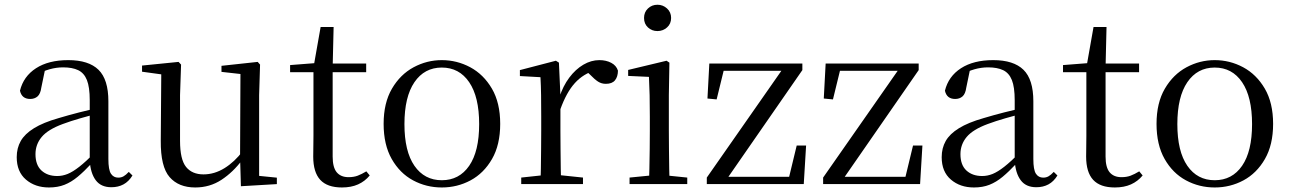

<svg xmlns="http://www.w3.org/2000/svg" viewBox="-20 -788 5519 822"><path d="M189.7 14.6Q130.5 14.6 91.1 -19.1Q51.6 -52.8 51.6 -115.1Q51.6 -153.9 68.8 -184.3Q85.9 -214.6 125.4 -239Q164.9 -263.5 230.9 -282.3Q272.8 -294.9 318.8 -306.7Q364.8 -318.5 404.8 -327.7V-303.3Q364.8 -293.3 323.7 -281.5Q282.6 -269.7 248.6 -257Q185.3 -233.6 158.6 -201.7Q131.9 -169.7 131.9 -128.2Q131.9 -81.6 157.5 -58Q183.2 -34.4 225.1 -34.4Q247.6 -34.4 269.6 -43.3Q291.6 -52.2 319.7 -74.2Q347.7 -96.3 385.8 -134.4L394.5 -87.1H370.9Q339.7 -53.7 312.5 -31.1Q285.2 -8.4 256.1 3.1Q227 14.6 189.7 14.6ZM456.8 13.6Q412.1 13.6 389.8 -16.6Q367.5 -46.7 364.2 -99.7V-103.3V-359Q364.2 -415 352.1 -445.3Q339.9 -475.6 314.7 -487.6Q289.6 -499.6 250 -499.6Q221.3 -499.6 192.1 -491.4Q162.9 -483.2 129.7 -464.7L173.2 -491.9L156.8 -412.7Q153.2 -386 140.7 -375.2Q128.1 -364.3 109.4 -364.3Q73.2 -364.3 65.5 -399.7Q80.4 -461 134.1 -495.8Q187.8 -530.6 272.2 -530.6Q359.5 -530.6 401.8 -489.2Q444 -447.8 444 -354.6V-107.7Q444 -60.8 455.1 -44.2Q466.1 -27.5 486.4 -27.5Q499 -27.5 509 -33.2Q519 -38.8 531.4 -52.1L547.1 -36.7Q531.2 -10.7 508.6 1.4Q486 13.6 456.8 13.6Z M815.9 14.6Q744.8 14.6 706.1 -29.8Q667.3 -74.2 668.3 -185.8L670.5 -483.7L692.7 -466.6L588.1 -481V-507.3L744.5 -523L755.2 -511.5L750.8 -380.4V-185.1Q750.8 -105.3 776.6 -73.3Q802.4 -41.4 851.3 -41.4Q897.8 -41.4 941.1 -68.1Q984.4 -94.9 1019.9 -141.8L1043.1 -103H1016.7Q978.1 -51 928.2 -18.2Q878.3 14.6 815.9 14.6ZM1011.4 9.3 1007.8 -114.1V-115.5L1009.4 -471.2L928.2 -480.3V-506.2L1083.2 -523L1093.4 -511.5L1089.4 -380.4V-35L1165.3 -27.4V0.2Z M1362.9 -478.9V-516H1547.7V-478.9ZM1443.8 14.6Q1381.2 14.6 1351.1 -18Q1321 -50.7 1321 -117.7Q1321 -142.1 1321.5 -161.1Q1322 -180.1 1322 -207.1V-478.9H1222V-509.4L1342.6 -518.8L1323 -504.4L1352.7 -672.5H1408.3L1404.2 -500.6V-489V-117.5Q1404.2 -71.2 1421.7 -50.3Q1439.2 -29.5 1472.3 -29.5Q1494.5 -29.5 1511.5 -35.9Q1528.4 -42.3 1548.4 -54.4L1562.9 -36.8Q1542.4 -11.8 1513 1.4Q1483.6 14.6 1443.8 14.6Z M1871.5 14.6Q1805.2 14.6 1748.4 -15.9Q1691.6 -46.5 1657 -107.4Q1622.4 -168.3 1622.4 -257.8Q1622.4 -347.6 1658.1 -408.5Q1693.7 -469.3 1750.7 -500Q1807.7 -530.6 1871.5 -530.6Q1936.2 -530.6 1993.2 -500.1Q2050.2 -469.5 2085.9 -408.7Q2121.5 -347.8 2121.5 -257.8Q2121.5 -168 2086.4 -107.2Q2051.3 -46.3 1994.5 -15.8Q1937.7 14.6 1871.5 14.6ZM1871.5 -16.4Q1946 -16.4 1988.7 -78.2Q2031.4 -140.1 2031.4 -256.6Q2031.4 -373.4 1988.7 -436.1Q1946 -498.8 1871.5 -498.8Q1797.1 -498.8 1754.3 -436.1Q1711.5 -373.4 1711.5 -256.6Q1711.5 -140.1 1754.3 -78.2Q1797.1 -16.4 1871.5 -16.4Z M2211.5 0V-27.8L2321.6 -39.6H2362.9L2475.9 -27.8V0ZM2293.9 0Q2295.1 -24.4 2295.6 -65.3Q2296.1 -106.3 2296.6 -150.7Q2297.1 -195.1 2297.1 -228.5V-289.4Q2297.1 -341 2296.5 -380.9Q2295.9 -420.7 2293.9 -457.5L2205.8 -462.4V-487.9L2359.9 -528L2372.9 -519.8L2379.3 -379V-378V-228.5Q2379.3 -195.1 2379.8 -150.7Q2380.3 -106.3 2380.8 -65.3Q2381.3 -24.4 2382.3 0ZM2378.5 -318.6 2356.9 -371H2374.7Q2390.2 -419.5 2417.1 -455.5Q2444 -491.4 2477.4 -511Q2510.8 -530.6 2546 -530.6Q2574.9 -530.6 2596.7 -519.1Q2618.6 -507.7 2625.6 -485.6Q2625.4 -459.5 2613 -444.3Q2600.7 -429.1 2573.7 -429.1Q2555.2 -429.1 2540.3 -438.7Q2525.5 -448.4 2507.8 -466.9L2484.8 -488.8L2530.3 -487.2Q2478 -473 2441.4 -432.7Q2404.8 -392.5 2378.5 -318.6Z M2675.3 0V-27.8L2785.1 -38.6H2816.5L2922.3 -27.8V0ZM2758.3 0Q2759.3 -24.4 2760.2 -65.3Q2761.1 -106.3 2761.6 -150.7Q2762.1 -195.1 2762.1 -228.5V-288.8Q2762.1 -339.6 2761.2 -380.6Q2760.3 -421.6 2758.3 -458.9L2669.3 -463V-488.6L2833.7 -528L2845.9 -519.8L2843.5 -380.2V-228.5Q2843.5 -195.1 2844 -150.7Q2844.5 -106.3 2845.1 -65.3Q2845.7 -24.4 2846.7 0ZM2794.8 -655Q2770.9 -655 2754.1 -670.5Q2737.3 -686 2737.3 -711.1Q2737.3 -735.9 2754.1 -751.8Q2770.9 -767.7 2794.8 -767.7Q2818.2 -767.7 2835.7 -751.8Q2853.2 -735.9 2853.2 -711.1Q2853.2 -686 2835.7 -670.5Q2818.2 -655 2794.8 -655Z M3006 0V-27.8L3338.5 -503.9V-476.3L3330.5 -484.9H3200.9H3053.2L3082.7 -503.9L3048.1 -362.4L3008.8 -366.2L3016.8 -516H3415.1V-487.9L3085.1 -11.8L3090.6 -51.4L3092.1 -31.1H3227.5H3380.3L3354.3 -13.5L3390.9 -165H3431.1L3421.1 0Z M3504 0V-27.8L3836.5 -503.9V-476.3L3828.5 -484.9H3698.9H3551.2L3580.7 -503.9L3546.1 -362.4L3506.8 -366.2L3514.8 -516H3913.1V-487.9L3583.1 -11.8L3588.6 -51.4L3590.1 -31.1H3725.5H3878.3L3852.3 -13.5L3888.9 -165H3929.1L3919.1 0Z M4149.7 14.6Q4090.5 14.6 4051.1 -19.1Q4011.6 -52.8 4011.6 -115.1Q4011.6 -153.9 4028.8 -184.3Q4045.9 -214.6 4085.4 -239Q4124.9 -263.5 4190.9 -282.3Q4232.8 -294.9 4278.8 -306.7Q4324.8 -318.5 4364.8 -327.7V-303.3Q4324.8 -293.3 4283.7 -281.5Q4242.6 -269.7 4208.6 -257Q4145.3 -233.6 4118.6 -201.7Q4091.9 -169.7 4091.9 -128.2Q4091.9 -81.6 4117.5 -58Q4143.2 -34.4 4185.1 -34.4Q4207.6 -34.4 4229.6 -43.3Q4251.6 -52.2 4279.7 -74.2Q4307.7 -96.3 4345.8 -134.4L4354.5 -87.1H4330.9Q4299.7 -53.7 4272.5 -31.1Q4245.2 -8.4 4216.1 3.1Q4187 14.6 4149.7 14.6ZM4416.8 13.6Q4372.1 13.6 4349.8 -16.6Q4327.5 -46.7 4324.2 -99.7V-103.3V-359Q4324.2 -415 4312.1 -445.3Q4299.9 -475.6 4274.7 -487.6Q4249.6 -499.6 4210 -499.6Q4181.3 -499.6 4152.1 -491.4Q4122.9 -483.2 4089.7 -464.7L4133.2 -491.9L4116.8 -412.7Q4113.2 -386 4100.7 -375.2Q4088.1 -364.3 4069.4 -364.3Q4033.2 -364.3 4025.5 -399.7Q4040.4 -461 4094.1 -495.8Q4147.8 -530.6 4232.2 -530.6Q4319.5 -530.6 4361.8 -489.2Q4404 -447.8 4404 -354.6V-107.7Q4404 -60.8 4415.1 -44.2Q4426.1 -27.5 4446.4 -27.5Q4459 -27.5 4469 -33.2Q4479 -38.8 4491.4 -52.1L4507.1 -36.7Q4491.2 -10.7 4468.6 1.4Q4446 13.6 4416.8 13.6Z M4671.9 -478.9V-516H4856.7V-478.9ZM4752.8 14.6Q4690.2 14.6 4660.1 -18Q4630 -50.7 4630 -117.7Q4630 -142.1 4630.5 -161.1Q4631 -180.1 4631 -207.1V-478.9H4531V-509.4L4651.6 -518.8L4632 -504.4L4661.7 -672.5H4717.3L4713.2 -500.6V-489V-117.5Q4713.2 -71.2 4730.7 -50.3Q4748.2 -29.5 4781.3 -29.5Q4803.5 -29.5 4820.5 -35.9Q4837.4 -42.3 4857.4 -54.4L4871.9 -36.8Q4851.4 -11.8 4822 1.4Q4792.6 14.6 4752.8 14.6Z M5180.5 14.6Q5114.2 14.6 5057.4 -15.9Q5000.6 -46.5 4966 -107.4Q4931.4 -168.3 4931.4 -257.8Q4931.4 -347.6 4967.1 -408.5Q5002.7 -469.3 5059.7 -500Q5116.7 -530.6 5180.5 -530.6Q5245.2 -530.6 5302.2 -500.1Q5359.2 -469.5 5394.9 -408.7Q5430.5 -347.8 5430.5 -257.8Q5430.5 -168 5395.4 -107.2Q5360.3 -46.3 5303.5 -15.8Q5246.7 14.6 5180.5 14.6ZM5180.5 -16.4Q5255 -16.4 5297.7 -78.2Q5340.4 -140.1 5340.4 -256.6Q5340.4 -373.4 5297.7 -436.1Q5255 -498.8 5180.5 -498.8Q5106.1 -498.8 5063.3 -436.1Q5020.5 -373.4 5020.5 -256.6Q5020.5 -140.1 5063.3 -78.2Q5106.1 -16.4 5180.5 -16.4Z"/></svg>

Font: Noto Serif HK ExtraLight
Style: Regular
Weight: 200
Designer: Ryoko NISHIZUKA 西塚涼子 (kana & ideographs); Frank Grießhammer (Latin, Greek & Cyrillic); Wenlong ZHANG 张文龙 (bopomofo); San
Foundry: Adobe
Version: Version 2.002-H1;hotconv 1.1.0;makeotfexe 2.6.0